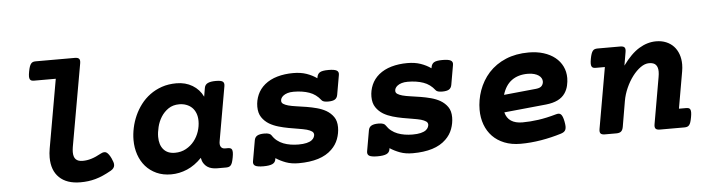

<svg xmlns="http://www.w3.org/2000/svg" viewBox="-43 -818 3684 1005"><g transform="rotate(-5 1799.0 -315.5)"><path d="M148.9 -540.5Q140.6 -540.5 135.3 -542.5Q129.9 -544.4 127 -549.8Q124 -555.2 124 -564.9Q124 -574.7 127 -590.3Q129.9 -606 133.3 -615.7Q136.7 -625.5 141.4 -631.1Q146 -636.7 152.1 -638.7Q158.2 -640.6 166.5 -640.6H371.6Q388.2 -640.6 394 -633.5Q399.9 -626.5 397 -609.9L320.3 -176.3Q319.3 -169.4 318.6 -162.8Q317.9 -156.2 317.9 -150.4Q317.9 -124 329.8 -112.1Q341.8 -100.1 365.2 -100.1Q377.4 -100.1 388.7 -101.8Q399.9 -103.5 411.9 -107.2Q423.8 -110.8 436.5 -116.5Q449.2 -122.1 464.4 -130.4Q482.9 -140.1 494.6 -131.8Q506.3 -123.5 517.6 -99.6Q522.5 -88.9 525.4 -79.8Q528.3 -70.8 527.6 -63Q526.9 -55.2 522.2 -48.6Q517.6 -42 507.8 -36.1Q484.4 -22.9 463.9 -13.9Q443.4 -4.9 423.8 0.5Q404.3 5.9 385 8.3Q365.7 10.7 344.7 10.7Q272.9 10.7 233.9 -26.9Q194.8 -64.5 194.8 -132.8Q194.8 -154.8 199.2 -179.7L262.7 -540.5Z M982.9 -62Q946.8 -24.4 905.5 -6.8Q864.3 10.7 821.3 10.7Q778.3 10.7 744.6 -4.6Q710.9 -20 687.7 -46.4Q664.6 -72.8 652.3 -108.6Q640.1 -144.5 640.1 -185.5Q640.1 -216.3 647 -248.8Q653.8 -281.2 667.5 -312Q681.2 -342.8 701.7 -369.9Q722.2 -397 750 -417.5Q777.8 -438 812.5 -450Q847.2 -461.9 889.6 -461.9Q937 -461.9 973.4 -439.9Q1009.8 -418 1028.3 -379.4L1036.1 -425.3Q1039.1 -441.9 1053.7 -449Q1068.4 -456.1 1096.2 -456.1Q1123.5 -456.1 1132.6 -449Q1141.6 -441.9 1138.7 -425.3L1088.9 -141.6Q1085 -122.1 1091.6 -111.1Q1098.1 -100.1 1113.8 -100.1H1127.9Q1136.2 -100.1 1141.6 -98.1Q1147 -96.2 1149.7 -90.6Q1152.3 -85 1152.3 -75.2Q1152.3 -65.4 1149.4 -49.8Q1146.5 -34.2 1143.3 -24.4Q1140.1 -14.6 1135.5 -9.3Q1130.9 -3.9 1124.8 -2Q1118.7 0 1110.4 0H1064Q1049.3 0 1035.9 -3.2Q1022.5 -6.3 1011.7 -13.7Q1001 -21 993.4 -33Q985.8 -44.9 982.9 -62ZM850.6 -100.1Q883.3 -100.1 908.9 -114.3Q934.6 -128.4 952.1 -150.6Q969.7 -172.9 978.8 -200.4Q987.8 -228 987.8 -254.9Q987.8 -278.3 980.7 -296.4Q973.6 -314.5 961.2 -326.4Q948.7 -338.4 931.6 -344.7Q914.6 -351.1 894.5 -351.1Q861.3 -351.1 837.6 -335Q814 -318.8 798.8 -294.7Q783.7 -270.5 776.9 -242.4Q770 -214.4 770 -190.9Q770 -148.4 791 -124.3Q812 -100.1 850.6 -100.1Z M1370.6 -20Q1368.2 -3.4 1352.5 3.7Q1336.9 10.7 1305.7 10.7Q1274.4 10.7 1262.5 3.7Q1250.5 -3.4 1253.4 -20L1272.5 -128.9Q1275.4 -145.5 1288.1 -152.6Q1300.8 -159.7 1324.7 -159.7Q1340.8 -159.7 1349.9 -156.2Q1358.9 -152.8 1362.8 -146Q1373 -129.9 1387.7 -118.4Q1402.3 -106.9 1419.9 -100.1Q1437.5 -93.3 1457.5 -90.1Q1477.5 -86.9 1498.5 -86.9Q1523.9 -86.9 1541.3 -91.1Q1558.6 -95.2 1568.8 -103Q1577.6 -109.9 1581.1 -117.9Q1584.5 -126 1584.5 -131.3Q1584.5 -142.1 1575 -148.7Q1565.4 -155.3 1548.8 -160.2Q1530.3 -165 1505.6 -168.9Q1481 -172.9 1454.3 -177.7Q1427.7 -182.6 1401.6 -190.2Q1375.5 -197.8 1354 -210.4Q1330.6 -224.6 1315.7 -246.8Q1300.8 -269 1300.8 -302.7Q1300.8 -335 1313.7 -365Q1326.7 -395 1353 -417Q1380.9 -439.9 1419.4 -450.9Q1458 -461.9 1502.9 -461.9Q1542.5 -461.9 1572.8 -451.4Q1603 -440.9 1627 -423.8L1628.4 -431.2Q1631.8 -447.8 1644.5 -454.8Q1657.2 -461.9 1688.5 -461.9Q1719.7 -461.9 1731.7 -454.8Q1743.7 -447.8 1740.7 -431.2L1722.7 -328.1Q1719.7 -311.5 1708 -304.4Q1696.3 -297.4 1672.4 -297.4Q1646 -297.4 1638.7 -307.6Q1614.3 -339.4 1578.6 -351.8Q1543 -364.3 1496.6 -364.3Q1478 -364.3 1464.6 -360.1Q1451.2 -356 1442.4 -349.1Q1427.7 -337.4 1427.7 -322.3Q1427.7 -312 1437.3 -305.9Q1446.8 -299.8 1462.4 -295.4Q1480.5 -290.5 1505.6 -287.1Q1530.8 -283.7 1557.6 -279.3Q1584.5 -274.9 1611.1 -267.8Q1637.7 -260.7 1659.2 -248.5Q1682.6 -234.9 1697.5 -213.6Q1712.4 -192.4 1712.4 -158.7Q1712.4 -127.9 1701.2 -97.7Q1689.9 -67.4 1666 -44.4Q1637.7 -16.6 1593.8 -2.9Q1549.8 10.7 1491.2 10.7Q1453.1 10.7 1424.3 0Q1395.5 -10.7 1371.6 -26.4Z M1970.2 -20Q1967.8 -3.4 1952.1 3.7Q1936.5 10.7 1905.3 10.7Q1874 10.7 1862.1 3.7Q1850.1 -3.4 1853 -20L1872.1 -128.9Q1875 -145.5 1887.7 -152.6Q1900.4 -159.7 1924.3 -159.7Q1940.4 -159.7 1949.5 -156.2Q1958.5 -152.8 1962.4 -146Q1972.7 -129.9 1987.3 -118.4Q2002 -106.9 2019.5 -100.1Q2037.1 -93.3 2057.1 -90.1Q2077.1 -86.9 2098.1 -86.9Q2123.5 -86.9 2140.9 -91.1Q2158.2 -95.2 2168.5 -103Q2177.2 -109.9 2180.7 -117.9Q2184.1 -126 2184.1 -131.3Q2184.1 -142.1 2174.6 -148.7Q2165 -155.3 2148.4 -160.2Q2129.9 -165 2105.2 -168.9Q2080.6 -172.9 2054 -177.7Q2027.3 -182.6 2001.2 -190.2Q1975.1 -197.8 1953.6 -210.4Q1930.2 -224.6 1915.3 -246.8Q1900.4 -269 1900.4 -302.7Q1900.4 -335 1913.3 -365Q1926.3 -395 1952.6 -417Q1980.5 -439.9 2019 -450.9Q2057.6 -461.9 2102.5 -461.9Q2142.1 -461.9 2172.4 -451.4Q2202.6 -440.9 2226.6 -423.8L2228 -431.2Q2231.4 -447.8 2244.1 -454.8Q2256.8 -461.9 2288.1 -461.9Q2319.3 -461.9 2331.3 -454.8Q2343.3 -447.8 2340.3 -431.2L2322.3 -328.1Q2319.3 -311.5 2307.6 -304.4Q2295.9 -297.4 2272 -297.4Q2245.6 -297.4 2238.3 -307.6Q2213.9 -339.4 2178.2 -351.8Q2142.6 -364.3 2096.2 -364.3Q2077.6 -364.3 2064.2 -360.1Q2050.8 -356 2042 -349.1Q2027.3 -337.4 2027.3 -322.3Q2027.3 -312 2036.9 -305.9Q2046.4 -299.8 2062 -295.4Q2080.1 -290.5 2105.2 -287.1Q2130.4 -283.7 2157.2 -279.3Q2184.1 -274.9 2210.7 -267.8Q2237.3 -260.7 2258.8 -248.5Q2282.2 -234.9 2297.1 -213.6Q2312 -192.4 2312 -158.7Q2312 -127.9 2300.8 -97.7Q2289.6 -67.4 2265.6 -44.4Q2237.3 -16.6 2193.4 -2.9Q2149.4 10.7 2090.8 10.7Q2052.7 10.7 2023.9 0Q1995.1 -10.7 1971.2 -26.4Z M2586.4 -160.6Q2593.8 -130.4 2616.7 -115.2Q2639.6 -100.1 2676.8 -100.1Q2716.3 -100.1 2760 -106.2Q2803.7 -112.3 2855 -127Q2863.3 -129.4 2869.6 -128.9Q2876 -128.4 2880.9 -123.8Q2885.7 -119.1 2889.4 -109.9Q2893.1 -100.6 2896 -85.9Q2898.9 -70.8 2899.2 -60.3Q2899.4 -49.8 2896.5 -42.7Q2893.6 -35.6 2887.5 -31.2Q2881.3 -26.9 2872.1 -23.9Q2820.3 -7.8 2765.1 1.5Q2710 10.7 2657.2 10.7Q2609.4 10.7 2572.3 -4.2Q2535.2 -19 2510 -45.2Q2484.9 -71.3 2471.7 -107.2Q2458.5 -143.1 2458.5 -185.1Q2458.5 -210.4 2462.9 -236.1Q2467.3 -261.7 2476.1 -286.4Q2484.9 -311 2498.3 -334Q2511.7 -356.9 2529.8 -377Q2566.9 -417.5 2619.9 -439.7Q2672.9 -461.9 2740.2 -461.9Q2783.2 -461.9 2818.4 -450.9Q2853.5 -439.9 2878.4 -419.9Q2903.3 -399.9 2916.7 -372.3Q2930.2 -344.7 2930.2 -311Q2930.2 -292.5 2925.3 -271.2Q2920.4 -250 2908.2 -231.9Q2894 -210.9 2869.1 -198.7Q2844.2 -186.5 2807.6 -182.6ZM2725.6 -351.1Q2675.3 -351.1 2641.6 -326.7Q2607.9 -302.2 2592.8 -252L2763.2 -269Q2785.2 -271.5 2793.2 -281.7Q2801.3 -292 2801.3 -304.7Q2801.3 -313 2796.9 -321.3Q2792.5 -329.6 2783.2 -336.2Q2773.9 -342.8 2759.5 -346.9Q2745.1 -351.1 2725.6 -351.1Z M3131.3 -351.1H3084Q3075.7 -351.1 3070.3 -353Q3064.9 -355 3062 -360.4Q3059.1 -365.7 3059.1 -375.5Q3059.1 -385.3 3062 -400.9Q3064.9 -416.5 3068.4 -426.3Q3071.8 -436 3076.4 -441.7Q3081.1 -447.3 3087.2 -449.2Q3093.3 -451.2 3101.6 -451.2H3220.7Q3237.3 -451.2 3243.2 -444.1Q3249 -437 3246.1 -420.4L3233.9 -349.6Q3276.9 -409.2 3320.3 -435.5Q3363.8 -461.9 3409.7 -461.9Q3439 -461.9 3462.4 -452.1Q3485.8 -442.4 3502 -425Q3518.1 -407.7 3526.9 -383.3Q3535.6 -358.9 3535.6 -329.6Q3535.6 -320.8 3534.7 -311.5Q3533.7 -302.2 3532.2 -293L3498.5 -100.1H3536.1Q3544.4 -100.1 3549.8 -98.1Q3555.2 -96.2 3557.9 -90.6Q3560.5 -85 3560.5 -75.2Q3560.5 -65.4 3557.6 -49.8Q3554.7 -34.2 3551.5 -24.4Q3548.3 -14.6 3543.7 -9.3Q3539.1 -3.9 3533 -2Q3526.9 0 3518.6 0H3389.6Q3373 0 3367.2 -7.1Q3361.3 -14.2 3364.3 -30.8L3406.7 -273.9Q3409.7 -290 3409.7 -303.2Q3409.7 -326.2 3398.9 -338.6Q3388.2 -351.1 3363.3 -351.1Q3341.3 -351.1 3318.6 -335Q3295.9 -318.8 3275.9 -292.5Q3255.9 -266.1 3241 -232.7Q3226.1 -199.2 3220.2 -165L3197.3 -30.8Q3194.3 -14.2 3186 -7.1Q3177.7 0 3161.1 0H3100.6Q3084 0 3078.1 -7.1Q3072.3 -14.2 3075.2 -30.8Z"/></g></svg>

Font: Courier Prime
Style: Bold Italic
Weight: 700
Monospace: yes
Designer: Alan Dague-Greene
Foundry: Quote-Unquote Apps
Version: Version 1.202